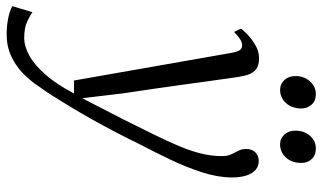

<svg xmlns="http://www.w3.org/2000/svg" viewBox="-280 -544 1018 607"><g transform="rotate(90 229.5 -241.0)"><path d="M94 -461Q90.5 -482 85 -489.5Q79.5 -497 70 -497Q60 -497 50.2 -490.5Q40.5 -484 27.5 -471.5L17 -493Q22.5 -501.5 36.8 -515Q51 -528.5 70.2 -539.5Q89.5 -550.5 110.5 -550.5Q132.5 -550.5 144.2 -542Q156 -533.5 161.5 -518.5Q167 -503.5 170 -483.5Q176.5 -438.5 182.8 -393.2Q189 -348 195.2 -302.8Q201.5 -257.5 208 -212.2Q214.5 -167 221.5 -121.5L237 8.5L305.5 -124.5Q331 -176 352 -218.5Q373 -261 388.2 -297.2Q403.5 -333.5 411.8 -366.8Q420 -400 420 -433.5Q420 -451 414.2 -463Q408.5 -475 403 -485.5Q397.5 -496 397.5 -509Q397.5 -529 408.5 -539.2Q419.5 -549.5 435 -549.5Q452 -549.5 463.5 -539.5Q475 -529.5 481.2 -510.8Q487.5 -492 487.5 -465Q487.5 -421 471.5 -371.2Q455.5 -321.5 431.8 -271.5Q408 -221.5 384 -176Q364.5 -136 344.5 -97.5Q324.5 -59 304.5 -23.5Q284.5 12 265.8 43.2Q247 74.5 230.5 100.5Q214 126.5 199.5 146Q182 173 158.2 196Q134.5 219 103.8 233.2Q73 247.5 34 247.5Q11 247.5 -13.5 243Q-38 238.5 -54 229.5L-35 166Q-25.5 173 -5.5 182.5Q14.5 192 46 192Q73 192 102.8 175.5Q132.5 159 163 124Q193.5 89 222 34.5H181ZM210 -617Q192 -617 179.2 -631Q166.5 -645 167 -667.5Q167.5 -693.5 184 -711.8Q200.5 -730 224 -730Q245.5 -730 257.5 -716.5Q269.5 -703 269.5 -683.5Q269 -654 252.2 -635.5Q235.5 -617 210 -617ZM382.5 -617Q364 -617 351.5 -631Q339 -645 339.5 -667.5Q340 -693.5 356 -711.8Q372 -730 396 -730Q417.5 -730 429.8 -716.5Q442 -703 441.5 -683.5Q441.5 -654 424.5 -635.5Q407.5 -617 382.5 -617Z"/></g></svg>

Font: Merriweather 60pt Light
Style: Italic
Weight: 300
Italic angle: -7.8°
Version: Version 2.101